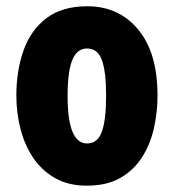

<svg xmlns="http://www.w3.org/2000/svg" viewBox="-20 -583 556 613"><path d="M482.9 -277.8Q482.9 -224.6 471.4 -173.6Q460 -122.6 433.6 -81.1Q407.2 -39.6 364 -14.9Q320.8 9.8 256.8 9.8Q198.2 9.8 155.8 -14.4Q113.3 -38.6 85.9 -79.3Q58.6 -120.1 45.4 -171.6Q32.2 -223.1 32.2 -277.8Q32.2 -357.4 55.2 -422.1Q78.1 -486.8 128.2 -524.9Q178.2 -563 258.8 -563Q359.4 -563 421.1 -488.8Q482.9 -414.6 482.9 -277.8ZM195.8 -275.9Q195.8 -125 257.8 -125Q292 -125 305.4 -163.1Q318.8 -201.2 318.8 -277.8Q318.8 -353.5 305.4 -390.9Q292 -428.2 257.8 -428.2Q225.6 -428.2 210.7 -391.1Q195.8 -354 195.8 -275.9Z"/></svg>

Font: Open Sans Condensed ExtraBold
Style: Regular
Weight: 800
Width: 3
Designer: Monotype Design Team
Foundry: Monotype Imaging Inc.
Version: Version 3.000; ttfautohint (v1.8.4)